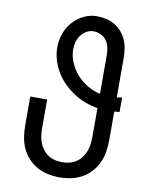

<svg xmlns="http://www.w3.org/2000/svg" viewBox="-85 -804 669 873"><g transform="rotate(10 250.0 -367.5)"><path d="M250 8Q223 8 196.5 2.5Q170 -3 146.5 -16Q123 -29 104.5 -49.5Q86 -70 75 -94.5Q64 -119 60 -146Q56 -173 56 -200V-331H134V-200Q134 -183 136 -166Q138 -149 144 -133Q150 -117 160.5 -103Q171 -89 185 -79.5Q199 -70 216 -66Q233 -62 250 -62Q267 -62 284 -66Q301 -70 315 -79.5Q329 -89 339.5 -103Q350 -117 356 -133Q362 -149 364 -166Q366 -183 366 -200V-332Q337 -337 308.5 -347.5Q280 -358 255 -374.5Q230 -391 208.5 -412Q187 -433 171.5 -458.5Q156 -484 147 -513.5Q138 -543 138 -573Q138 -604 148.5 -635Q159 -666 180 -690Q201 -714 230 -728.5Q259 -743 291 -743Q313 -743 334 -738.5Q355 -734 373.5 -723Q392 -712 406.5 -695.5Q421 -679 429.5 -659Q438 -639 441 -618Q444 -597 444 -575V-395Q450 -396 456 -397Q462 -398 468 -399V-332Q462 -332 456 -331Q450 -330 444 -330V-200Q444 -173 440 -146Q436 -119 425 -94.5Q414 -70 395.5 -49.5Q377 -29 353.5 -16Q330 -3 303.5 2.5Q277 8 250 8ZM366 -398V-575Q366 -593 362.5 -610.5Q359 -628 349 -642.5Q339 -657 322.5 -665Q306 -673 289 -673Q271 -673 255.5 -664Q240 -655 230 -641Q220 -627 215.5 -610.5Q211 -594 211 -576Q211 -545 224 -515Q237 -485 258 -461.5Q279 -438 307 -421.5Q335 -405 366 -398Z"/></g></svg>

Font: Iosevka Fixed
Style: Regular
Weight: 400
Monospace: yes
Designer: Belleve Invis
Foundry: Belleve Invis
Version: Version 33.2.4